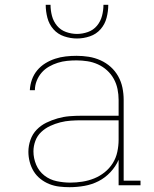

<svg xmlns="http://www.w3.org/2000/svg" viewBox="-20 -770 640 798"><path d="M269 8Q248 8 226.5 5.5Q205 3 185 -5Q165 -13 148 -26.5Q131 -40 120 -58Q109 -76 103.5 -97Q98 -118 98 -139Q98 -164 106.5 -188.5Q115 -213 132.5 -231Q150 -249 172.5 -260Q195 -271 219.5 -278Q244 -285 269 -287Q294 -289 319 -289H473V-355Q473 -377 468.5 -399.5Q464 -422 453 -442Q442 -462 425 -477.5Q408 -493 387 -502.5Q366 -512 343.5 -515.5Q321 -519 298 -519Q278 -519 258.5 -517Q239 -515 220 -509Q201 -503 183.5 -493Q166 -483 153 -468Q140 -453 132.5 -434Q125 -415 125 -395H104Q105 -417 112.5 -438.5Q120 -460 134.5 -477.5Q149 -495 168.5 -507Q188 -519 209.5 -526Q231 -533 253.5 -535.5Q276 -538 298 -538Q324 -538 349 -534Q374 -530 397.5 -519.5Q421 -509 440 -492Q459 -475 471.5 -452.5Q484 -430 489 -405Q494 -380 494 -355V-19H564V0H473V-106Q461 -78 439 -54.5Q417 -31 389.5 -17Q362 -3 331 2.5Q300 8 269 8ZM272 -11Q297 -11 322.5 -15Q348 -19 371.5 -28.5Q395 -38 415 -54Q435 -70 448.5 -91.5Q462 -113 467.5 -138.5Q473 -164 473 -189V-270H319Q297 -270 274.5 -268.5Q252 -267 230.5 -261.5Q209 -256 188.5 -246.5Q168 -237 151.5 -221.5Q135 -206 127 -184.5Q119 -163 119 -141Q119 -112 130.5 -85Q142 -58 164.5 -40.5Q187 -23 215.5 -17Q244 -11 272 -11ZM300 -610Q273 -610 246.5 -619Q220 -628 202 -648.5Q184 -669 177 -696Q170 -723 170 -750H190Q190 -727 196 -704Q202 -681 217 -663Q232 -645 254.5 -637Q277 -629 300 -629Q323 -629 345.5 -637Q368 -645 383 -663Q398 -681 404 -704Q410 -727 410 -750H430Q430 -723 423 -696Q416 -669 398 -648.5Q380 -628 353.5 -619Q327 -610 300 -610Z"/></svg>

Font: Iosevka Slab Thin Extended
Style: Regular
Weight: 100
Width: 7
Monospace: yes
Designer: Belleve Invis
Foundry: Belleve Invis
Version: Version 11.1.1; ttfautohint (v1.8.3)